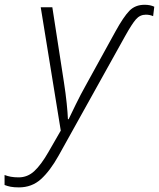

<svg xmlns="http://www.w3.org/2000/svg" viewBox="-126 -562 683 824"><path d="M-44.9 242.2Q-65.9 242.2 -80.1 239.5Q-94.2 236.8 -106.4 231.9V189Q-94.2 193.8 -79.6 196.5Q-64.9 199.2 -45.9 199.2Q-7.8 199.2 21.2 172.4Q50.3 145.5 82 90.3L134.8 -1.5L48.8 -530.8H98.6L148.4 -209Q155.8 -161.6 160.2 -118.9Q164.6 -76.2 165.5 -50.3H168.5Q179.2 -72.8 199.5 -114.3Q219.7 -155.8 242.2 -195.8L369.6 -427.2Q403.8 -489.3 429 -515.4Q454.1 -541.5 494.6 -541.5Q518.6 -541.5 536.1 -533.2L531.2 -492.7Q516.6 -499 500 -499Q474.6 -499 457.3 -479Q439.9 -459 411.6 -408.2L125.5 106Q88.9 171.4 49.8 206.8Q10.7 242.2 -44.9 242.2Z"/></svg>

Font: Open Sans Light
Style: Italic
Weight: 300
Italic angle: -12°
Designer: Monotype Design Team
Foundry: Monotype Imaging Inc.
Version: Version 3.003; ttfautohint (v1.8.4)